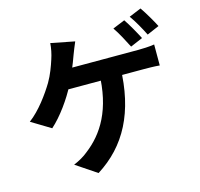

<svg xmlns="http://www.w3.org/2000/svg" viewBox="-128 -992 1256 1208"><g transform="rotate(-15 500.0 -388.0)"><path d="M771.6 -808.4 692.4 -775.9C719.4 -737.4 750.1 -677.9 770.7 -637.2L850.9 -671.4C832.1 -708.4 796.6 -771.9 771.6 -808.4ZM889.8 -853.6 810.7 -821.1C838.2 -783.3 870.4 -725.2 891.1 -683.3L970.5 -717.6C952.9 -752.7 916 -816 889.8 -853.6ZM439.5 -760 285 -790.4C283 -759.3 275.6 -721 264.3 -688.2C252 -650 233.4 -597.6 206.2 -551.4C168.2 -488.5 104 -398.5 32.8 -345.4L158.4 -269.4C224.4 -327.9 292.5 -424.6 332.3 -503.1C358.4 -554.3 389 -628.1 406.6 -678.4C415 -700 428 -734.6 439.5 -760ZM281.7 -605.6 270.9 -479.6C364.2 -479.6 759.5 -479.6 810 -479.6C833 -479.6 876.6 -479.4 914.1 -476.1V-612.7C881.3 -607.1 835.6 -605.6 810 -605.6C759.5 -605.6 368.8 -605.6 281.7 -605.6ZM672.3 -533.3 533.9 -533.5C529.2 -292.1 440.6 -154.7 326.7 -67.5C303.4 -47.6 268 -27.1 232.2 -12.3L367.1 78.2C560.1 -43.4 665.2 -238.3 672.3 -533.3Z"/></g></svg>

Font: Source Han Sans JP VF
Style: Regular
Weight: 250
Designer: Ryoko NISHIZUKA 西塚涼子 (kana, bopomofo & ideographs); Paul D. Hunt (Latin, Greek & Cyrillic); Sandoll Communications 산돌커뮤니
Foundry: Adobe
Version: Version 2.004;hotconv 1.0.118;makeotfexe 2.5.65603